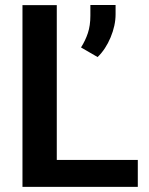

<svg xmlns="http://www.w3.org/2000/svg" viewBox="-20 -731 581 751"><path d="M519 -105.5V0H67.9V-710.9H202.1V-105.5ZM432.1 -711.4V-675.3Q432.1 -631.3 412.6 -584.7Q393.1 -538.1 361.8 -507.8L296.9 -545.4Q314 -572.3 323.7 -601.6Q333.5 -630.9 333.5 -669.9V-711.4Z"/></svg>

Font: Vazirmatn RD SemiBold
Style: Regular
Weight: 600
Designer: Saber Rastikerdar
Foundry: Saber Rastikerdar
Version: Version 32.102